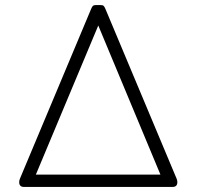

<svg xmlns="http://www.w3.org/2000/svg" viewBox="-20 -740 778 760"><path d="M56 -19Q56 -26 59 -33L340 -703Q344 -713 347.5 -716.5Q351 -720 360 -720H378Q387 -720 390.5 -716.5Q394 -713 398 -703L679 -33Q682 -26 682 -19Q682 0 663 0H75Q56 0 56 -19ZM615 -49 369 -639 122 -49Z"/></svg>

Font: Mitr ExtraLight
Style: Regular
Weight: 250
Designer: Thanarat Vachiruckul
Foundry: Cadson Demak Co.,Ltd.
Version: Version 1.000